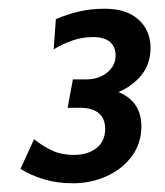

<svg xmlns="http://www.w3.org/2000/svg" viewBox="-20 -796 378 440"><path d="M147 -376Q111 -376 81 -385Q51 -394 27 -409L58 -477Q78 -461 99.5 -451Q121 -441 149 -441Q181 -441 201 -456.5Q221 -472 221 -501Q221 -524 206.5 -536.5Q192 -549 163 -549H135L147 -614H176Q207 -614 226 -630Q245 -646 245 -669Q245 -688 232.5 -699.5Q220 -711 193 -711Q169 -711 147 -703.5Q125 -696 103 -683L108 -752Q133 -763 160.5 -769.5Q188 -776 220 -776Q270 -776 297.5 -751Q325 -726 325 -686Q325 -647 300.5 -619.5Q276 -592 234 -578L236 -590Q268 -582 286 -561Q304 -540 304 -506Q304 -468 282.5 -438.5Q261 -409 225 -392.5Q189 -376 147 -376Z"/></svg>

Font: Cabin VF Beta
Style: Italic
Weight: 400
Italic angle: -7°
Designer: Pablo Impallari
Foundry: Pablo Impallari. http://www.impallari.com Igino Marini. http://www.ikern.com
Version: Version 2.300